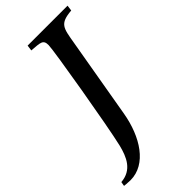

<svg xmlns="http://www.w3.org/2000/svg" viewBox="-283 -728 959 959"><g transform="rotate(-45 196.5 -248.5)"><path d="M-22 168C-22 168 2 171 21 171C134 171 209 52 233 -88L307 -517C322 -603 323 -631 411 -638L415 -668H133L129 -638C189 -633 209 -635 209 -596C209 -558 131 -99 105 10C89 75 62 139 -18 145Z"/></g></svg>

Font: KpRoman
Style: SemiboldItalic
Weight: 600
Italic angle: -11°
Version: Version 0.66